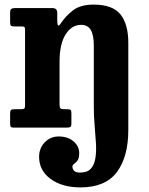

<svg xmlns="http://www.w3.org/2000/svg" viewBox="-20 -555 648 835"><path d="M74 -440H42Q30.5 -440 27.2 -443.8Q24 -447.5 24 -459V-501Q24 -512.5 29.5 -516.2Q35 -520 45.5 -520H207.5Q229 -520 229 -499V-465.5Q229 -429.5 244.5 -453.5Q266 -486 298.2 -510.5Q330.5 -535 387 -535Q470 -535 504 -492.2Q538 -449.5 538 -369V10.5Q538 127 488.2 193.5Q438.5 260 329.5 260Q250.5 260 200.2 223.2Q150 186.5 150 127Q150 90 174.5 64.2Q199 38.5 235.5 38.5Q275 38.5 299.8 59.8Q324.5 81 324.5 110.5Q324.5 133.5 317 143.2Q309.5 153 302.2 157.8Q295 162.5 295 170.5Q295 178.5 301.5 187Q308 195.5 328.5 195.5Q360 195.5 375.2 178.5Q390.5 161.5 395 132.2Q399.5 103 397.2 66.5Q395 30 391.5 -9.8Q388 -49.5 388 -87V-355.5Q388 -403.5 374.5 -425.2Q361 -447 333 -447Q292 -447 265.5 -405.5Q239 -364 239 -287V-100Q239 -88.5 242.5 -84.2Q246 -80 257 -80H273.5Q283.5 -80 287 -77Q290.5 -74 290.5 -62.5V-17Q290.5 -5.5 285.8 -2.8Q281 0 271 0H39Q29 0 26.5 -3.8Q24 -7.5 24 -18.5V-61.5Q24 -73.5 27.8 -76.8Q31.5 -80 43 -80H70Q81.5 -80 85.2 -82.5Q89 -85 89 -97.5V-424.5Q89 -435 86 -437.5Q83 -440 74 -440Z"/></svg>

Font: Besley* Narrow
Style: Bold
Weight: 700
Width: 4
Designer: Owen Earl
Foundry: indestructible type*
Version: Version 3.000; ttfautohint (v1.8.3)